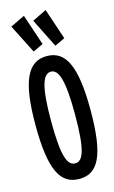

<svg xmlns="http://www.w3.org/2000/svg" viewBox="-131 -903 575 965"><g transform="rotate(-15 156.5 -421.0)"><path d="M100 -667 153 -692 99 -853 24 -817ZM213 -667 266 -692 212 -853 138 -817ZM157 11C254 11 300 -70 300 -309C300 -541 254 -628 157 -628C60 -628 13 -541 13 -309C13 -70 60 11 157 11ZM157 -70C116 -70 94 -122 94 -309C94 -487 116 -547 157 -547C197 -547 219 -487 219 -309C219 -122 197 -70 157 -70Z"/></g></svg>

Font: Inconsolata ExtraCondensed
Style: Bold
Weight: 700
Width: 2
Monospace: yes
Designer: Raph Levien, Cyreal, Brenton Simpson
Foundry: Raph Levien, Cyreal, Google
Version: Version 3.100